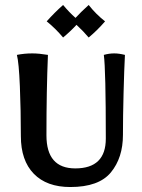

<svg xmlns="http://www.w3.org/2000/svg" viewBox="-20 -748 571 773"><path d="M64 -200Q64 -303 60 -400Q56 -497 48 -527Q78 -533 110 -533Q137 -533 173 -527Q167 -385 167 -203Q167 -70 283 -70Q406 -70 406 -190Q406 -468 398 -527Q419 -533 440 -533Q459 -533 483 -527Q480 -470 477.5 -374Q475 -278 475 -205Q475 -113 426.5 -54Q378 5 263 5Q168 5 116 -48.5Q64 -102 64 -200ZM403 -662Q371 -625 337 -597Q317 -621 288 -648Q263 -621 234 -597Q203 -634 168 -662Q199 -697 234 -728Q259 -698 284 -676Q304 -698 337 -728Q366 -691 403 -662Z"/></svg>

Font: Mirza Medium
Style: Regular
Weight: 500
Designer: Arabic design by Kourosh Beigpour, Latin design by Eduardo Tunni, engineering by Lasse Fister
Version: Version 1.0010g